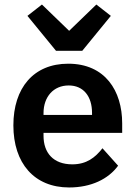

<svg xmlns="http://www.w3.org/2000/svg" viewBox="-20 -815 598 847"><path d="M343 -591 469 -745 405 -795 285 -679 165 -795 101 -745 227 -591ZM285 12C382 12 458 -25 501 -84L432 -161C400 -120 362 -90 299 -90C215 -90 172 -141 172 -216V-229H519V-271C519 -414 444 -534 281 -534C128 -534 39 -427 39 -262C39 -95 131 12 285 12ZM283 -438C349 -438 386 -389 386 -317V-308H172V-316C172 -388 216 -438 283 -438Z"/></svg>

Font: Braiins Sans SemiBold
Style: Regular
Weight: 600
Designer: Mike Abbink, Paul van der Laan, Pieter van Rosmalen, Jiri Chlebus, Lubos Buracinsky
Foundry: Bold Monday, Sudetype
Version: Version 1.000;hotconv 1.0.109;makeotfexe 2.5.65596